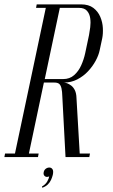

<svg xmlns="http://www.w3.org/2000/svg" viewBox="-80 -719 519 879"><path d="M133.1 -699H290.8Q326.2 -699 347.5 -682.7Q368.8 -666.4 379.2 -641.7Q389.6 -617 390.9 -590.7Q392.2 -564.4 388.1 -544L376.5 -489.8Q372.1 -467.2 358.2 -441.2Q344.2 -415.2 323 -392.6Q301.8 -369.9 273.6 -355.4Q245.5 -341 211.8 -341H120.9L48.9 0H-14.9ZM310 -475.4 327.5 -558.4Q330.5 -573.5 333.1 -594.4Q335.8 -615.4 333 -635.5Q330.2 -655.6 318.4 -669.3Q306.5 -683 281.4 -683H193.9L124.9 -357H209Q239 -357 259.3 -374.9Q279.6 -392.8 291.8 -420Q304 -447.2 310 -475.4ZM85.1 -683 88.1 -699H133.1L130.1 -683ZM-59.9 0 -56.9 -16H-1.9L-4.9 0ZM48.9 0 51.9 -16H96.9L93.9 0ZM169.6 -341H212.2Q218 -341 227.1 -337.8Q236.2 -334.5 246.1 -327.1Q256 -319.6 262.8 -305.8Q269.5 -291.9 270.1 -271L285.9 0H220L205.4 -275.5Q204.8 -300.5 201.4 -314.8Q198 -329.1 190.8 -335.1Q183.6 -341 169.6 -341ZM281.8 -16H331.9L328.9 0H281.2ZM145.3 88.7Q132.7 93.8 125.1 87.4Q117.5 81 120.1 69.3Q122 59.4 129.4 53.7Q136.9 48 145.7 48Q155.4 48 160.5 56Q165.6 64.1 161.7 81.7Q159.1 92.3 153.9 104.1Q148.7 115.9 138.9 125.5Q129.1 135 113.5 140.5L112.2 134.8Q129.3 125 136.8 110.9Q144.3 96.8 145.3 88.7Z"/></svg>

Font: Emberly Black
Style: Italic
Weight: 900
Italic angle: -12°
Designer: Rajesh Rajput
Foundry: Rajesh Rajput
Version: Version 1.000